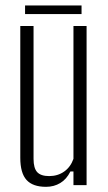

<svg xmlns="http://www.w3.org/2000/svg" viewBox="-20 -698 406 724"><path d="M153.5 6.5Q103.5 6.5 80 -19.5Q56.5 -45.5 56.5 -103V-600H106.5V-99Q106.5 -64 120.2 -49Q134 -34 165.5 -34Q197.5 -34 221.8 -51Q246 -68 257 -99V-600H306.5V0H257V-51.5H245.5Q231 -22 207.2 -7.8Q183.5 6.5 153.5 6.5ZM74.5 -677.5H287.5V-645H74.5Z"/></svg>

Font: Big Shoulders Text Thin ExtraLight
Style: Regular
Weight: 250
Version: Version 2.002